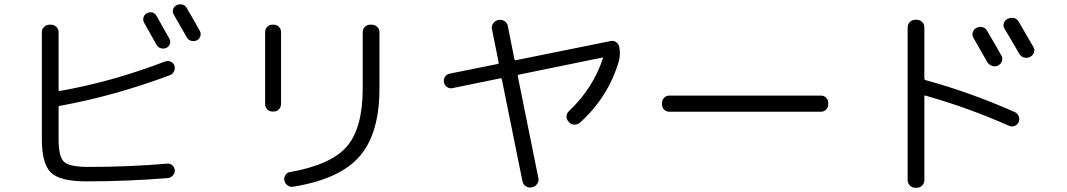

<svg xmlns="http://www.w3.org/2000/svg" viewBox="-20 -850 5040 907"><path d="M672.9 -787.1Q702.1 -801.8 719.7 -774.4Q765.6 -693.4 780.3 -667Q787.1 -655.3 782.7 -642.6Q778.3 -629.9 766.1 -624Q753.9 -618.2 740.2 -622.1Q726.6 -626 719.7 -637.7Q693.4 -685.5 661.1 -742.2Q654.3 -753.9 657.7 -767.1Q661.1 -780.3 672.9 -787.1ZM862.3 -811.5Q889.6 -766.6 923.8 -704.1Q930.7 -692.4 926.3 -678.7Q921.9 -665 909.2 -659.2Q896.5 -653.3 882.8 -657.2Q869.1 -661.1 862.3 -673.8Q828.1 -733.4 801.8 -779.3Q793.9 -791 797.4 -804.7Q800.8 -818.4 814 -825.2Q827.1 -832 841.3 -828.6Q855.5 -825.2 862.3 -811.5ZM387.7 6.8Q264.6 6.8 221.2 -34.2Q177.7 -75.2 177.7 -193.4V-698.2Q177.7 -712.9 188.5 -723.1Q199.2 -733.4 213.9 -733.4H220.7Q235.4 -733.4 246.1 -723.1Q256.8 -712.9 256.8 -698.2V-424.8Q256.8 -419.9 260.7 -419.9Q510.7 -463.9 759.8 -559.6Q773.4 -564.5 786.6 -558.6Q799.8 -552.7 803.7 -540Q808.6 -526.4 802.2 -513.2Q795.9 -500 783.2 -495.1Q520.5 -396.5 260.7 -349.6Q256.8 -349.6 256.8 -343.8V-190.4Q256.8 -109.4 282.7 -85.4Q308.6 -61.5 397.5 -61.5Q592.8 -61.5 771.5 -77.1Q785.2 -78.1 794.9 -68.4Q804.7 -58.6 805.7 -45.9Q806.6 -32.2 796.9 -21.5Q787.1 -10.7 773.4 -8.8Q578.1 6.8 387.7 6.8Z M1363.3 32.2Q1349.6 34.2 1337.9 25.4Q1326.2 16.6 1323.2 2.9Q1320.3 -10.7 1328.1 -22.9Q1335.9 -35.2 1349.6 -37.1Q1543.9 -71.3 1618.7 -158.2Q1693.4 -245.1 1693.4 -431.6V-698.2Q1693.4 -712.9 1703.6 -723.1Q1713.9 -733.4 1728.5 -733.4H1736.3Q1751 -733.4 1761.7 -723.1Q1772.5 -712.9 1772.5 -698.2V-431.6Q1772.5 -218.8 1678.2 -110.8Q1584 -2.9 1363.3 32.2ZM1266.6 -323.2Q1252 -323.2 1242.2 -333.5Q1232.4 -343.8 1232.4 -359.4V-698.2Q1232.4 -712.9 1242.2 -723.1Q1252 -733.4 1266.6 -733.4H1273.4Q1288.1 -733.4 1297.9 -723.1Q1307.6 -712.9 1307.6 -698.2V-359.4Q1307.6 -344.7 1297.9 -334Q1288.1 -323.2 1273.4 -323.2Z M2117.2 -433.6Q2103.5 -430.7 2091.8 -439Q2080.1 -447.3 2077.1 -460.9Q2074.2 -474.6 2082 -486.8Q2089.8 -499 2103.5 -502L2332 -547.9Q2336.9 -549.8 2335.9 -553.7L2303.7 -713.9Q2300.8 -727.5 2309.6 -739.7Q2318.4 -752 2332 -754.9L2336.9 -755.9Q2350.6 -758.8 2363.3 -750.5Q2376 -742.2 2378.9 -727.5L2410.2 -569.3Q2412.1 -564.5 2416 -565.4L2865.2 -656.2Q2878.9 -659.2 2890.6 -650.9Q2902.3 -642.6 2905.3 -628.9Q2912.1 -592.8 2903.3 -560.5Q2853.5 -391.6 2720.7 -271.5Q2710 -261.7 2694.3 -261.2Q2678.7 -260.7 2668 -272.5L2666 -275.4Q2656.2 -285.2 2656.2 -299.8Q2656.2 -314.5 2667 -324.2Q2781.2 -432.6 2828.1 -574.2Q2830.1 -578.1 2825.2 -578.1L2429.7 -497.1Q2424.8 -495.1 2425.8 -491.2L2523.4 -7.8Q2526.4 5.9 2517.6 18.6Q2508.8 31.2 2495.1 34.2L2490.2 35.2Q2476.6 38.1 2463.9 29.8Q2451.2 21.5 2448.2 6.8L2350.6 -475.6Q2348.6 -480.5 2345.7 -480.5Z M3141.6 -322.3Q3127 -322.3 3117.2 -332Q3107.4 -341.8 3107.4 -357.4V-363.3Q3107.4 -377.9 3117.2 -388.2Q3127 -398.4 3141.6 -398.4H3858.4Q3873 -398.4 3882.8 -388.2Q3892.6 -377.9 3892.6 -363.3V-357.4Q3892.6 -342.8 3882.8 -332.5Q3873 -322.3 3858.4 -322.3Z M4593.8 -718.8Q4607.4 -725.6 4621.6 -721.7Q4635.7 -717.8 4642.6 -705.1Q4682.6 -637.7 4710.9 -586.9Q4717.8 -574.2 4712.9 -560.5Q4708 -546.9 4695.3 -541L4694.3 -540Q4680.7 -534.2 4667 -538.6Q4653.3 -543 4644.5 -555.7Q4610.4 -616.2 4578.1 -671.9Q4571.3 -683.6 4575.2 -697.3Q4579.1 -710.9 4591.8 -717.8ZM4742.2 -761.7Q4754.9 -768.6 4770 -764.6Q4785.2 -760.7 4792 -748Q4833 -678.7 4862.3 -627Q4869.1 -614.3 4864.3 -601.1Q4859.4 -587.9 4845.7 -581.1L4843.8 -580.1Q4830.1 -574.2 4816.4 -578.6Q4802.7 -583 4794.9 -595.7Q4789.1 -607.4 4725.6 -713.9Q4717.8 -725.6 4721.7 -739.7Q4725.6 -753.9 4739.3 -760.7ZM4303.7 37.1Q4289.1 37.1 4278.3 26.4Q4267.6 15.6 4267.6 1V-720.7Q4267.6 -735.4 4278.3 -746.1Q4289.1 -756.8 4303.7 -756.8H4310.5Q4325.2 -756.8 4335.9 -746.6Q4346.7 -736.3 4346.7 -720.7V-477.5Q4346.7 -473.6 4351.6 -471.7Q4562.5 -414.1 4774.4 -320.3Q4787.1 -314.5 4792.5 -300.3Q4797.9 -286.1 4792 -272.9Q4786.1 -259.8 4772.5 -254.9Q4758.8 -250 4746.1 -255.9Q4552.7 -341.8 4351.6 -398.4Q4346.7 -400.4 4346.7 -394.5V1Q4346.7 15.6 4336.4 26.4Q4326.2 37.1 4310.5 37.1Z"/></svg>

Font: Rounded-L Mgen+ 2m regular
Style: Regular
Weight: 400
Designer: [Source Han Sans]
Ryoko NISHIZUKA  (kana & ideographs); Paul D. Hunt (Latin, Greek & Cyrillic); Wenlong ZHANG  (bopomofo
Version: Version 1.059.20150602